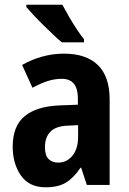

<svg xmlns="http://www.w3.org/2000/svg" viewBox="-20 -837 549 816"><path d="M252 -609Q346 -609 396 -560.5Q446 -512 446 -414V-51H349L325 -124H322Q294 -82 261 -61.5Q228 -41 174 -41Q104 -41 69 -91Q34 -141 34 -214Q34 -301 84.5 -343Q135 -385 233 -389L311 -392V-419Q311 -502 243 -502Q212 -502 182.5 -492.5Q153 -483 118 -464L74 -561Q114 -584 159.5 -596.5Q205 -609 252 -609ZM268 -303Q217 -301 194 -277Q171 -253 171 -212Q171 -177 186 -161.5Q201 -146 227 -146Q264 -146 288 -175.5Q312 -205 312 -256V-305ZM245 -817Q256 -796 272.5 -767.5Q289 -739 306.5 -712.5Q324 -686 337 -670V-657H243Q228 -669 207 -689Q186 -709 163.5 -731Q141 -753 122 -773.5Q103 -794 92 -807V-817Z"/></svg>

Font: Noto Sans Tamil UI Condensed
Style: Bold
Weight: 700
Width: 3
Designer: Jelle Bosma - Monotype Design Team
Foundry: Monotype Imaging Inc.
Version: Version 2.004; ttfautohint (v1.8.4.7-5d5b)